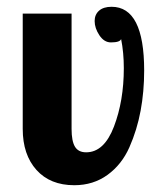

<svg xmlns="http://www.w3.org/2000/svg" viewBox="-20 -540 454 566"><path d="M47 -160V-500H191V-160Q191 -124 201 -107.5Q211 -91 234 -91Q287 -91 316 -167Q345 -243 345 -339Q345 -385 337 -425Q334 -415 307 -415Q287 -415 273 -436Q259 -457 259 -478Q259 -497 272 -508.5Q285 -520 309 -520Q405 -520 405 -332Q405 -270 394.5 -213.5Q384 -157 361.5 -106Q339 -55 297 -24.5Q255 6 199 6Q128 6 87.5 -39Q47 -84 47 -160Z"/></svg>

Font: Lobster Two
Style: Bold
Weight: 700
Designer: Pablo Impallari
Foundry: Pablo Impallari. www.impallari.com
Version: Version 1.006